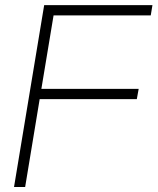

<svg xmlns="http://www.w3.org/2000/svg" viewBox="-20 -748 630 768"><path d="M36.1 0 156.7 -727.5H589.8L583 -686.5H194.3L145.5 -392.6H534.7L527.3 -351.6H138.7L80.6 0Z"/></svg>

Font: Inter Display ExtraLight
Style: Italic
Weight: 200
Italic angle: -9.39999°
Designer: Rasmus Andersson
Foundry: rsms
Version: Version 4.000;git-a52131595